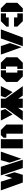

<svg xmlns="http://www.w3.org/2000/svg" viewBox="1966 -2525 559 4531"><g transform="rotate(90 2245.5 -259.5)"><path d="M262.2 0H175.8L46.4 -129.4V-389.2L175.8 -518.6H262.2ZM296.4 -389.2V-518.6H478.5L607.9 -389.2V-311.5H392.1V-389.2ZM296.4 0V-121.1H392.1V-186H607.9V-129.4L478.5 0Z M672.4 0 866.2 -518.6H1071.3L886.7 0ZM1093.3 -489.7 1268.1 0H1066.4L996.6 -215.3Z M1914.1 -129.4 1784.7 0H1640.1V-121.1H1693.8V-389.2H1640.1V-518.6H1784.7L1914.1 -389.2ZM1549.8 -121.1H1606V0H1460.9L1331.5 -129.4V-389.2L1460.9 -518.6H1606V-389.2H1549.8Z M2524.9 -406.2 2599.6 -517.6 2822.8 -518.1 2524.9 -107.4V0H2309.1V-109.4L2012.7 -518.1L2235.8 -517.6L2309.1 -408.2V-517.6H2524.9ZM2824.2 0H2589.8L2554.2 -104.5L2681.6 -276.4ZM2011.2 0 2153.8 -276.4 2281.2 -104.5 2245.6 0Z M3481 -518.6V0H3265.1V-518.6ZM3134.8 -129.4H3231V-64.9L3168.5 0H3048.8L2918.9 -129.4V-518.6H3134.8Z M4473.1 0.5H4267.1L4182.6 -269.5L4122.6 -82.5L4044.9 -321.3L4106.4 -518.6L4106.9 -518.1H4287.1ZM4119.6 0.5H3916L3749 -518.1H3944.8ZM3727.5 -485.8 3818.4 -206.5 3760.3 0.5H3558.1Z"/></g></svg>

Font: Black Ops One [rus by aLiNcE]
Style: Regular
Weight: 400
Designer: James Grieshaber
Foundry: James Grieshaber
Version: Version 1.002;May 25, 2024;FontCreator 13.0.0.2680 64-bit